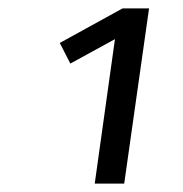

<svg xmlns="http://www.w3.org/2000/svg" viewBox="-20 -758 435 456"><path d="M275 -322H205L253 -665L147 -607L122 -656L271 -738H334Z"/></svg>

Font: FiraGO Book
Style: Italic
Weight: 350
Italic angle: -8°
Designer: bBox Type GmbH
Foundry: bBox Type GmbH
Version: Version 1.001